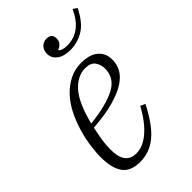

<svg xmlns="http://www.w3.org/2000/svg" viewBox="-223 -821 919 919"><g transform="rotate(-45 236.0 -361.5)"><path d="M163 12Q100 12 72.5 -25.5Q45 -63 45 -138Q45 -174 51.5 -217Q58 -260 71 -303Q84 -346 104.5 -386Q125 -426 153.5 -456.5Q182 -487 218.5 -505.5Q255 -524 300 -524Q320 -524 340.5 -519.5Q361 -515 377.5 -504Q394 -493 404.5 -474.5Q415 -456 415 -428Q415 -397 400 -369.5Q385 -342 350.5 -320Q316 -298 260 -282.5Q204 -267 122 -261Q115 -230 109.5 -196.5Q104 -163 104 -132Q104 -110 107.5 -91.5Q111 -73 119.5 -59.5Q128 -46 142.5 -38Q157 -30 179 -30Q225 -30 269.5 -68.5Q314 -107 353 -178L377 -167Q328 -71 277.5 -29.5Q227 12 163 12ZM127 -284Q242 -297 301 -328.5Q360 -360 360 -423Q360 -450 345.5 -471Q331 -492 293 -492Q241 -492 198 -444Q155 -396 127 -284ZM306 -603Q262 -603 237.5 -622Q213 -641 213 -670Q213 -693 227 -708Q241 -723 263 -723Q298 -723 298 -689Q298 -671 287 -659.5Q276 -648 265 -646V-642Q277 -629 311 -629Q354 -629 389 -653Q424 -677 452 -735L472 -721Q439 -654 396.5 -628.5Q354 -603 306 -603Z"/></g></svg>

Font: IBM Plex Serif Light
Style: Italic
Weight: 300
Italic angle: -14°
Designer: Mike Abbink, Paul van der Laan, Pieter van Rosmalen
Foundry: Bold Monday
Version: Version 3.001